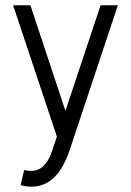

<svg xmlns="http://www.w3.org/2000/svg" viewBox="-20 -520 500 733"><path d="M59 187 72 129Q110 139 137 121Q164 103 181 50H247Q218 138 170 171Q122 204 59 187ZM181 50 364 -500H430L247 50ZM203 19 30 -500H96L238 -72Z"/></svg>

Font: Akshar Light Light
Style: Regular
Weight: 300
Version: Version 1.100